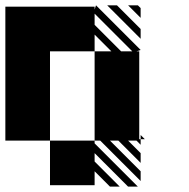

<svg xmlns="http://www.w3.org/2000/svg" viewBox="-20 -525 707 717"><path d="M505.2 -458.3 458.3 -505.2H494.8L505.2 -494.8ZM505.2 -380.2 380.2 -505.2H416.7L505.2 -416.7ZM505.2 -5.2V15.6L489.6 0H458.3L505.2 46.9V83.3L421.9 0H390.6L505.2 114.6V151L354.2 0H333.3V10.4L494.8 171.9H458.3L333.3 46.9V78.1L427.1 171.9H390.6L333.3 114.6V166.7H166.7V0H333.3V-333.3H395.8L333.3 -395.8V-333.3H166.7V0H0V-500H333.3V-489.6L338.5 -505.2L505.2 -338.5L489.6 -333.3H500V-5.2ZM505.2 -5.2H520.8L505.2 -20.8ZM432.3 -333.3H474L333.3 -474V-432.3Z"/></svg>

Font: 0xA000-Monochrome
Style: Monochrome
Weight: 400
Version: Version 0.1